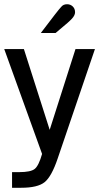

<svg xmlns="http://www.w3.org/2000/svg" viewBox="-20 -727 469 908"><path d="M297 -707Q313 -707 324 -696.5Q335 -686 335 -669Q335 -655 320.5 -639Q306 -623 263 -588Q248 -576 243 -571H173Q257 -682 269 -694Q279 -707 297 -707ZM37 161V87H71Q125 87 144 72Q163 57 179 1L0 -495H93L215 -113L337 -495H429L253 22Q224 108 191 134.5Q158 161 80 161Z"/></svg>

Font: Atkinson Hyperlegible Pro
Style: Regular
Weight: 400
Designer: Elliott Scott, Megan Eiswerth, Linus Boman, Theodore Petrosky, Jacob Perez
Foundry: Braille Institute
Version: Version 1.5.1